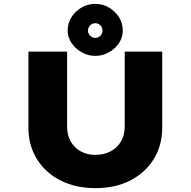

<svg xmlns="http://www.w3.org/2000/svg" viewBox="-20 -967 987 993"><path d="M473 6Q371 6 292.5 -34Q214 -74 170.5 -145Q127 -216 127 -306V-700H327V-312Q327 -268 346 -235Q365 -202 398 -184Q431 -166 473 -166Q517 -166 551.5 -184Q586 -202 605.5 -235Q625 -268 625 -312V-700H819V-306Q819 -216 775.5 -145Q732 -74 654.5 -34Q577 6 473 6ZM473 -678Q435 -678 402.5 -696.5Q370 -715 350 -744.5Q330 -774 330 -808Q330 -847 349.5 -878Q369 -909 401.5 -928Q434 -947 473 -947Q511 -947 543.5 -928Q576 -909 595.5 -878Q615 -847 615 -808Q615 -774 595.5 -744.5Q576 -715 543.5 -696.5Q511 -678 473 -678ZM473 -771Q488 -771 499 -782Q510 -793 510 -808Q510 -825 499 -836Q488 -847 473 -847Q458 -847 446.5 -836Q435 -825 435 -808Q435 -793 446.5 -782Q458 -771 473 -771Z"/></svg>

Font: Lexend Giga ExtraBold
Style: Regular
Weight: 800
Designer: Bonnie Shaver-Troup, Thomas Jockin
Foundry: Lexend
Version: Version 1.007